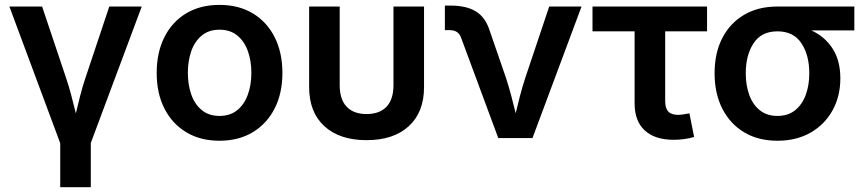

<svg xmlns="http://www.w3.org/2000/svg" viewBox="-20 -573 3585 797"><path d="M230 204.1V21.5L19 -545.9H154.8L254.4 -249Q266.6 -212.9 276.1 -176.3Q285.6 -139.6 294.9 -102.5Q303.7 -139.6 313 -176.3Q322.3 -212.9 334.5 -249L433.6 -545.9H568.4L356.9 20.5V204.1Z M891.1 11.2Q811.5 11.2 752.9 -24.2Q694.3 -59.6 662.4 -122.8Q630.4 -186 630.4 -270Q630.4 -355 662.4 -418.7Q694.3 -482.4 752.9 -517.6Q811.5 -552.7 891.1 -552.7Q970.7 -552.7 1029.3 -517.6Q1087.9 -482.4 1120.1 -418.7Q1152.3 -355 1152.3 -270Q1152.3 -186 1120.1 -122.8Q1087.9 -59.6 1029.3 -24.2Q970.7 11.2 891.1 11.2ZM891.1 -91.8Q935.5 -91.8 964.8 -115.7Q994.1 -139.6 1008.8 -180.2Q1023.4 -220.7 1023.4 -270.5Q1023.4 -320.8 1008.8 -361.3Q994.1 -401.9 964.8 -425.8Q935.5 -449.7 891.1 -449.7Q847.2 -449.7 817.9 -425.8Q788.6 -401.9 774.2 -361.3Q759.8 -320.8 759.8 -270.5Q759.8 -220.7 774.2 -180.2Q788.6 -139.6 817.9 -115.7Q847.2 -91.8 891.1 -91.8Z M1501.5 8.8Q1389.6 8.8 1326.4 -49.3Q1263.2 -107.4 1263.2 -211.4V-545.9H1390.1V-219.2Q1390.1 -160.6 1418.9 -130.1Q1447.8 -99.6 1501.5 -99.6Q1555.7 -99.6 1584.5 -130.1Q1613.3 -160.6 1613.3 -219.2V-545.9H1740.2V-211.4Q1740.2 -107.4 1677 -49.3Q1613.8 8.8 1501.5 8.8Z M2048.3 0 1893.6 -417.5Q1882.3 -447.8 1847.7 -447.8H1826.7V-549.8H1850.1Q1916.5 -549.8 1955.8 -525.4Q1995.1 -501 2012.7 -445.8L2080.6 -249Q2092.3 -212.4 2102.1 -176Q2111.8 -139.6 2120.6 -103Q2129.4 -140.1 2138.9 -176.5Q2148.4 -212.9 2160.2 -249L2259.8 -545.9H2394L2190.4 0Z M2776.9 7.3Q2698.2 7.3 2656.2 -31.7Q2614.3 -70.8 2614.3 -143.1V-442.9H2439.5V-545.9H2915V-442.9H2741.2V-153.8Q2741.2 -124 2753.9 -110.1Q2766.6 -96.2 2795.4 -96.2Q2804.2 -96.2 2818.4 -98.4Q2832.5 -100.6 2841.8 -102.5L2861.3 -4.4Q2841.3 1.5 2819.6 4.4Q2797.9 7.3 2776.9 7.3Z M3207 11.2Q3127.4 11.2 3068.8 -23.9Q3010.3 -59.1 2978.3 -122.1Q2946.3 -185.1 2946.3 -269Q2946.3 -353 2978.3 -415Q3010.3 -477.1 3068.8 -511.5Q3127.4 -545.9 3207 -545.9H3526.4V-446.8H3348.1Q3404.3 -420.9 3436.3 -371.1Q3468.3 -321.3 3468.3 -247.6Q3468.3 -173.8 3436.3 -115.5Q3404.3 -57.1 3345.5 -22.9Q3286.6 11.2 3207 11.2ZM3207 -442.9Q3140.6 -442.9 3108.2 -393.6Q3075.7 -344.2 3075.7 -269Q3075.7 -219.2 3090.1 -179.2Q3104.5 -139.2 3133.8 -115.5Q3163.1 -91.8 3207 -91.8Q3251.5 -91.8 3280.8 -115.5Q3310.1 -139.2 3324.7 -179.2Q3339.4 -219.2 3339.4 -269Q3339.4 -344.2 3306.6 -393.6Q3273.9 -442.9 3207 -442.9Z"/></svg>

Font: Inter-SemiBold
Style: Regular
Weight: 600
Designer: Rasmus Andersson
Foundry: rsms
Version: Version 4.000;git-a52131595